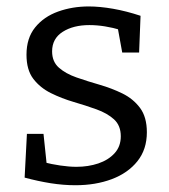

<svg xmlns="http://www.w3.org/2000/svg" viewBox="-20 -557 518 587"><path d="M139.3 -400Q139.3 -368.3 160.2 -350Q181 -331.7 214 -320.2Q247 -308.7 284.2 -298Q321.3 -287.3 354.3 -271.2Q387.3 -255 408.2 -227Q429 -199 429 -152.7Q429 -100.3 400.2 -64.2Q371.3 -28 321.8 -9.3Q272.3 9.3 210.7 9.3Q173.7 9.3 135 3.2Q96.3 -3 55.3 -14L62.3 -147.7H113L123.3 -49.7L114 -61Q137.3 -55 164.3 -51Q191.3 -47 213.7 -47Q249.7 -47 280.5 -57.3Q311.3 -67.7 330.3 -88.5Q349.3 -109.3 349.3 -140.3Q349.3 -173.3 328.5 -192.2Q307.7 -211 274.7 -222.8Q241.7 -234.7 205.2 -245.3Q168.7 -256 135.7 -272.3Q102.7 -288.7 81.8 -316Q61 -343.3 61 -389.7Q61 -440.7 87.5 -473.3Q114 -506 157.7 -521.7Q201.3 -537.3 251.3 -537.3Q285 -537.3 325.8 -530.2Q366.7 -523 409.7 -508.7L405.3 -396.3H353.7L338.7 -478.7L351.3 -464.7Q299 -480.3 253.3 -480.3Q204 -480.3 171.7 -459.7Q139.3 -439 139.3 -400Z"/></svg>

Font: Bitter Thin
Style: Regular
Weight: 100
Designer: Sol Matas, and Bitter project Authors
Foundry: Sol Matas
Version: Version 2.002